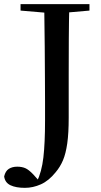

<svg xmlns="http://www.w3.org/2000/svg" viewBox="-49 -755 487 925"><path d="M71 150Q28 150 1.5 137.5Q-25 125 -29 95Q-23 69 -6.5 58.5Q10 48 34 48Q56 48 72.5 55Q89 62 111 85L145 123V129H128V122Q152 73 160 3.5Q168 -66 168 -174Q168 -219 168 -267.5Q168 -316 167.5 -379Q167 -442 166.5 -529Q166 -616 164 -735H285Q283 -653 282.5 -568Q282 -483 282 -396V-188Q282 -113 275 -64Q268 -15 254.5 17Q241 49 219 75Q186 116 148 133Q110 150 71 150ZM50 -704V-735H382V-704L233 -691H203Z"/></svg>

Font: Noto Serif TC SemiBold
Style: Regular
Weight: 600
Version: Version 2.002-H1;hotconv 1.1.0;makeotfexe 2.6.0